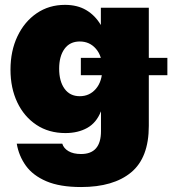

<svg xmlns="http://www.w3.org/2000/svg" viewBox="-20 -547 718 778"><path d="M308.6 210.9Q222.7 210.9 168 187.5Q113.3 164.1 84.7 124.3Q56.2 84.5 47.9 35.2H232.4Q237.8 53.7 257.3 65.4Q276.9 77.1 308.6 77.1Q389.2 77.1 389.2 -15.6V-95.2H388.7Q370.6 -49.3 333.3 -28.6Q295.9 -7.8 245.1 -7.8Q177.7 -7.8 127.7 -41Q77.6 -74.2 50 -132.3Q22.5 -190.4 22.5 -264.6Q22.5 -340.8 50.8 -400.1Q79.1 -459.5 128.9 -493.4Q178.7 -527.3 243.2 -527.3Q293.5 -527.3 329.3 -506.1Q365.2 -484.9 388.2 -446.3H388.7V-515.6H583V-37.1Q583 92.3 511.2 151.6Q439.5 210.9 308.6 210.9ZM303.2 -157.2Q343.3 -157.2 368.9 -187.5Q394.5 -217.8 394.5 -268.6Q394.5 -319.3 368.9 -349.1Q343.3 -378.9 303.2 -378.9Q263.2 -378.9 241.5 -349.1Q219.7 -319.3 219.7 -268.6Q219.7 -217.8 241.5 -187.5Q263.2 -157.2 303.2 -157.2ZM307.6 -242.2V-312.5H658.2V-242.2Z"/></svg>

Font: Inter Display Black
Style: Regular
Weight: 900
Designer: Rasmus Andersson
Foundry: rsms
Version: Version 4.000;git-a52131595